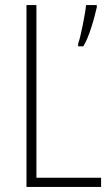

<svg xmlns="http://www.w3.org/2000/svg" viewBox="-20 -734 436 754"><path d="M84 0H377V-36H123V-714H84ZM360 -705V-714H318C315 -681 296 -585 287 -563V-552H307C330 -587 351 -665 360 -705Z"/></svg>

Font: Noto Sans Ethiopic Condensed ExtraLight
Style: Regular
Weight: 200
Width: 3
Designer: Monotype Design Team
Foundry: Monotype Imaging Inc.
Version: Version 2.102